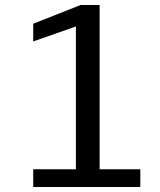

<svg xmlns="http://www.w3.org/2000/svg" viewBox="-20 -749 640 769"><path d="M542 0H113V-71H284V-643L113 -583V-654L303 -729H379V-71H542Z"/></svg>

Font: Edlo
Style: Regular
Weight: 400
Monospace: yes
Version: Version 0.01